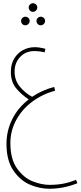

<svg xmlns="http://www.w3.org/2000/svg" viewBox="-20 -770 497 1184"><path d="M457 360Q371 394 285 394Q223 394 163 368Q103 342 61.5 280Q20 218 20 117Q20 37 55 -34Q90 -105 157 -157Q110 -188 78.5 -227Q47 -266 47 -327Q47 -374 67.5 -408.5Q88 -443 121.5 -461Q155 -479 194 -479Q223 -479 260 -469L255 -447Q225 -455 191 -455Q139 -455 104.5 -419Q70 -383 70 -329Q70 -275 102 -236Q134 -197 178 -173Q239 -214 314 -234L320 -211Q240 -189 177.5 -142Q115 -95 79.5 -29Q44 37 44 112Q44 212 85.5 269.5Q127 327 182 348.5Q237 370 285 370Q330 370 368 363Q406 356 449 339ZM210 -724Q210 -713 202 -705Q194 -697 183 -697Q172 -697 164.5 -705Q157 -713 157 -724Q157 -735 165 -742.5Q173 -750 183 -750Q194 -750 202 -742.5Q210 -735 210 -724ZM163 -641Q163 -630 155 -622Q147 -614 136 -614Q125 -614 117.5 -622Q110 -630 110 -641Q110 -652 118 -659.5Q126 -667 136 -667Q147 -667 155 -659.5Q163 -652 163 -641ZM258 -641Q258 -630 250 -622Q242 -614 231 -614Q220 -614 212.5 -622Q205 -630 205 -641Q205 -652 213 -659.5Q221 -667 231 -667Q242 -667 250 -659.5Q258 -652 258 -641Z"/></svg>

Font: Noto Sans Arabic CondThin
Style: Regular
Weight: 250
Width: 3
Designer: Nadine Chahine
Foundry: Monotype Imaging Inc.
Version: Version 1.001